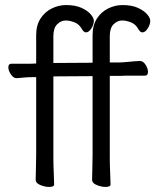

<svg xmlns="http://www.w3.org/2000/svg" viewBox="-20 -728 628 759"><path d="M346 -427 191 -426V-105Q191 -74 192.5 -45Q194 -16 194 1Q194 11 174 11Q158 11 139.5 3.5Q121 -4 121 -17Q121 -29 122 -59.5Q123 -90 123 -116V-423H110Q88 -423 75.5 -421.5Q63 -420 46 -419H45Q33 -419 23 -434Q13 -449 13 -462Q13 -476 25 -476H99L123 -477V-589Q123 -628 140 -654.5Q157 -681 184.5 -694.5Q212 -708 241 -708Q278 -708 302 -697Q326 -686 338.5 -671.5Q351 -657 351 -646Q351 -631 341 -615.5Q331 -600 320 -600Q312 -600 305 -611Q294 -632 275 -639.5Q256 -647 240 -647Q221 -647 206 -632Q191 -617 191 -585V-479L346 -480V-589Q346 -628 363 -654.5Q380 -681 407.5 -694.5Q435 -708 464 -708Q501 -708 525 -697Q549 -686 561.5 -671.5Q574 -657 574 -646Q574 -631 564 -615.5Q554 -600 543 -600Q535 -600 528 -611Q517 -632 498 -639.5Q479 -647 463 -647Q444 -647 429 -632Q414 -617 414 -585V-481H446Q458 -481 475.5 -482.5Q493 -484 509 -485.5Q525 -487 532 -487H533Q546 -487 555.5 -472Q565 -457 565 -444Q565 -429 553 -429Q546 -429 528 -429Q510 -429 490 -429Q470 -429 457 -428H414V-105Q414 -74 415.5 -45Q417 -16 417 1Q417 11 397 11Q381 11 362.5 3.5Q344 -4 344 -17Q344 -29 345 -59.5Q346 -90 346 -116Z"/></svg>

Font: Moon Stars Kai HW
Style: Regular
Weight: 400
Designer: GuiWonder
Version: Version 1.101